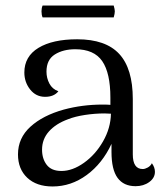

<svg xmlns="http://www.w3.org/2000/svg" viewBox="-20 -663 590 694"><path d="M540 -42Q540 -20 519.5 -5Q499 10 470 10Q427 10 405 -20Q383 -50 383 -114V-143Q350 -72 293.5 -30.5Q237 11 170 11Q112 11 78.5 -20.5Q45 -52 45 -105Q45 -164 90 -205Q135 -246 211 -267Q278 -285 350 -285Q370 -285 379 -284V-310Q379 -399 349.5 -442Q320 -485 252 -485Q208 -485 178 -466Q148 -447 148 -404Q148 -381 158.5 -361Q169 -341 191 -333Q175 -313 143 -313Q110 -313 89 -339.5Q68 -366 68 -401Q68 -459 119 -490Q170 -521 259 -521Q362 -521 411 -468Q460 -415 460 -305V-105Q460 -52 496 -52Q504 -52 514 -57.5Q524 -63 529 -73Q540 -58 540 -42ZM381 -252 358 -253Q323 -253 287 -247.5Q251 -242 226 -232Q182 -216 157 -188Q132 -160 132 -122Q132 -89 149 -67Q166 -45 202 -45Q242 -45 283.5 -74.5Q325 -104 352.5 -152Q380 -200 381 -252ZM391 -643Q395 -629 395 -622Q395 -614 391 -600H134Q130 -609 130 -622Q130 -634 134 -643Z"/></svg>

Font: Arima Madurai
Style: Regular
Weight: 400
Designer: Joana Correia and Natanael Gama
Foundry: NDISCOVER
Version: Version 1.020